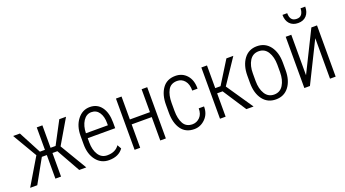

<svg xmlns="http://www.w3.org/2000/svg" viewBox="-56 -1294 3344 1860"><g transform="rotate(-20 1616.0 -364.0)"><path d="M333.5 -243.2V0H275.4V-243.2H224.1L88.4 0H15.1L179.7 -276.4L31.7 -528.3H101.6L223.6 -296.9H275.4V-528.3H333.5V-296.9H385.3L507.8 -528.3H577.1L429.2 -276.4L593.8 0H521L384.3 -243.2Z M737.3 -436.5Q705.1 -386.7 703.6 -312H929.7V-334.5Q930.2 -401.4 901.9 -443.8Q873.5 -486.3 821.8 -486.3Q770 -486.3 737.3 -436.5ZM646 -217.8V-305.7Q646 -407.2 696.8 -472.7Q747.6 -538.1 824.2 -538.1Q900.9 -538.1 943.8 -479.5Q986.8 -420.9 986.8 -319.3V-261.2H703.6V-217.8Q703.6 -139.6 735.8 -89.8Q768.1 -40 827.1 -40.5Q911.1 -40.5 950.7 -98.6L974.1 -57.1Q926.8 9.8 827.1 9.8Q745.6 9.8 695.8 -53.7Q646 -117.2 646 -217.8Z M1414.1 0H1356.4V-241.2H1149.4V0H1091.8V-528.3H1149.4V-292H1356.4V-528.3H1414.1Z M1706.1 -40.5Q1749 -41 1781.2 -73.2Q1813.5 -105.5 1813 -165H1867.7Q1868.7 -87.9 1819.8 -39.1Q1771 9.8 1706.1 9.8Q1617.2 9.8 1571.8 -54.2Q1526.4 -118.2 1526.4 -222.7V-304.7Q1526.4 -409.2 1572.3 -473.6Q1618.2 -538.1 1706.1 -538.1Q1777.8 -538.1 1823.2 -487.3Q1868.7 -436.5 1867.7 -348.1H1813Q1814 -413.1 1783.7 -449.7Q1753.4 -486.3 1706.1 -486.3Q1640.6 -486.3 1612.3 -435.5Q1584 -384.8 1584 -304.7V-222.7Q1584 -141.1 1612.3 -90.8Q1640.6 -40.5 1706.1 -40.5Z M2030.3 -240.7V0H1972.2V-528.3H2030.3V-294.4H2085L2230.5 -528.3H2301.8L2131.8 -273.9L2318.4 0H2244.1L2086.9 -240.7Z M2421.4 -225.1Q2421.4 -144.5 2453.6 -92.8Q2485.4 -41 2546.9 -40.5Q2608.4 -40.5 2640.6 -92.8Q2672.9 -145 2673.3 -225.1V-302.7Q2672.9 -381.8 2640.6 -434.1Q2608.4 -486.3 2546.9 -486.3Q2485.4 -486.3 2453.1 -434.1Q2420.9 -381.8 2421.4 -302.7ZM2363.8 -302.7Q2364.3 -407.2 2413.1 -472.7Q2461.9 -538.1 2546.9 -538.1Q2631.8 -538.1 2681.6 -472.7Q2730.5 -407.2 2730.5 -302.7V-225.1Q2730.5 -119.1 2681.6 -54.7Q2632.8 9.8 2547.4 9.8Q2461.9 9.8 2413.1 -54.7Q2364.3 -119.1 2363.8 -225.1Z M3164.6 -528.3V0H3106.4V-414.6L3105 -415L2899.4 0H2841.8V-528.3H2899.4V-114.3L2900.9 -113.8L3106.4 -528.3ZM2933.6 -738.3Q2933.6 -654.8 3002.4 -654.8Q3037.6 -654.3 3054.2 -677.7Q3070.8 -701.2 3071.3 -738.3H3119.6Q3119.6 -680.2 3088.4 -646Q3057.1 -611.8 3002.4 -611.8Q2947.8 -611.8 2916 -646Q2884.8 -680.2 2884.8 -738.3Z"/></g></svg>

Font: RobotoCondensed-Light
Style: Light
Weight: 300
Designer: Google
Version: Version 1.200311; 2013